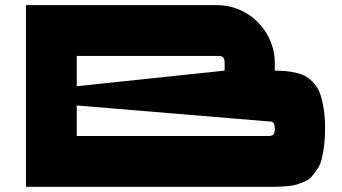

<svg xmlns="http://www.w3.org/2000/svg" viewBox="-20 -720 1317 740"><path d="M1039.1 -447.8Q1065.9 -447.3 1084.5 -445.6Q1103 -443.8 1125 -438.5Q1147 -433.1 1161.6 -423.8Q1176.3 -414.6 1190.9 -397.9Q1205.6 -381.3 1213.9 -358.2Q1222.2 -335 1227.5 -301Q1232.9 -267.1 1232.9 -224.1Q1232.9 -187.5 1229 -157.5Q1225.1 -127.4 1219.5 -105.5Q1213.9 -83.5 1201.9 -66.4Q1189.9 -49.3 1180.4 -38.3Q1170.9 -27.3 1152.6 -19.8Q1134.3 -12.2 1122.1 -8.3Q1109.9 -4.4 1086.4 -2.4Q1063 -0.5 1049.6 -0.2Q1036.1 0 1008.8 0H80.1V-700.2H815.4Q876 -700.2 927.5 -670.2Q979 -640.1 1009 -588.4Q1039.1 -536.6 1039.1 -476.1ZM817.4 -504.4H275.9V-387.7L845.7 -447.8V-476.1Q845.7 -486.3 843.8 -492.4Q841.8 -498.5 837.2 -501Q832.5 -503.4 828.9 -503.9Q825.2 -504.4 817.4 -504.4ZM1010.7 -195.8Q1018.6 -195.8 1022.2 -196.3Q1025.9 -196.8 1030.5 -199.2Q1035.2 -201.7 1037.1 -207.8Q1039.1 -213.9 1039.1 -224.1Q1039.1 -234.4 1037.1 -240.5Q1035.2 -246.6 1030.5 -249Q1025.9 -251.5 1022.2 -252Q1018.6 -252.4 1010.7 -252.4L275.9 -313.5V-195.8Z"/></svg>

Font: Donpoligrafbum
Style: Bold
Weight: 700
Designer: Sasha Pavljenko
Version: Version 1.002;Fontself Maker 3.5.8